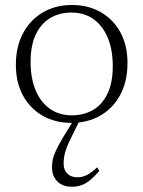

<svg xmlns="http://www.w3.org/2000/svg" viewBox="-20 -470 560 750"><path d="M260.5 -19.5Q307 -19.5 343 -40.2Q379 -61 399.8 -103.8Q420.5 -146.5 420.5 -211.5Q420.5 -276.5 400.5 -323.5Q380.5 -370.5 344.5 -395.8Q308.5 -421 259 -421Q213 -421 177 -400Q141 -379 120.2 -336.2Q99.5 -293.5 99.5 -228.5Q99.5 -164 119.2 -117Q139 -70 175.2 -44.8Q211.5 -19.5 260.5 -19.5ZM258.5 10Q195.5 10 146.5 -18Q97.5 -46 69.8 -97Q42 -148 42 -216.5Q42 -287.5 70 -340Q98 -392.5 147.2 -421.5Q196.5 -450.5 261 -450.5Q324.5 -450.5 373.5 -422.5Q422.5 -394.5 450.2 -343.8Q478 -293 478 -224Q478 -152.5 450 -100Q422 -47.5 372.5 -18.8Q323 10 258.5 10ZM261 61.5Q247 89.5 240 108.2Q233 127 230.8 141Q228.5 155 228.5 168.5Q228.5 194 243 208.2Q257.5 222.5 282.5 222.5Q301 222.5 319 213.8Q337 205 359.5 183.5L368 197.5Q338 232.5 314.2 246Q290.5 259.5 261.5 259.5Q224.5 259.5 203.8 238.5Q183 217.5 183 182.5Q183 169 186 153.8Q189 138.5 198.8 117.5Q208.5 96.5 227 65.5L272.5 -8.5H295.5Z"/></svg>

Font: Newsreader 16pt Light
Style: Regular
Weight: 300
Designer: Hugues Gentile
Foundry: Production Type
Version: Version 1.003